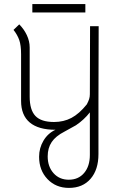

<svg xmlns="http://www.w3.org/2000/svg" viewBox="-20 -628 586 938"><path d="M171 138Q171 95 192.5 59Q214 23 251 6Q168 6 125.5 -29.5Q83 -65 83 -135V-363Q83 -407 74 -432.5Q65 -458 46 -482L74 -509Q97 -486 111 -456.5Q125 -427 125 -396V-156Q125 -91 153 -61.5Q181 -32 244 -32Q291 -32 329 -52Q367 -72 404 -118Q412 -133 415.5 -144Q419 -155 419 -168L420 -500H462L461 -134V125Q461 201 422.5 245.5Q384 290 317 290Q253 290 212 247Q171 204 171 138ZM419 129V-79Q391 -43 351 -16Q316 4 295 15Q252 37 232.5 66Q213 95 213 136Q213 186 241.5 218Q270 250 316 250Q363 250 391 217Q419 184 419 129ZM138 -608H397V-567H138Z"/></svg>

Font: Bellota Light
Style: Regular
Weight: 300
Designer: Kemie Guaida
Foundry: Kemie Guaida
Version: Version 4.001